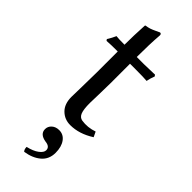

<svg xmlns="http://www.w3.org/2000/svg" viewBox="-273 -612 885 885"><g transform="rotate(45 170.0 -169.0)"><path d="M161 62Q189 62 206 85.5Q223 109 223 148Q223 190 193.5 215Q164 240 117 247Q109 239 109 223Q144 215 164 200Q184 185 184 170Q184 147 153 144Q111 137 111 105Q111 87 125 74.5Q139 62 161 62ZM95 -429Q95 -488 99 -557L101 -560Q116 -562 126.5 -565.5Q137 -569 150.5 -575.5Q164 -582 171 -585Q180 -585 180 -575Q175 -511 175 -429H222Q241 -429 292 -431L297 -424Q289 -404 285 -383Q265 -385 213 -385H175V-259Q175 -225 173.5 -181Q172 -137 172 -126Q172 -85 179.5 -66Q187 -47 205 -44Q244 -38 284 -52L296 -27Q238 10 180 10Q143 10 117.5 -15Q92 -40 92 -86Q92 -97 93.5 -155.5Q95 -214 95 -248V-385Q48 -385 24 -383L19 -390Q33 -412 41 -431Q55 -429 95 -429Z"/></g></svg>

Font: Libertinus Sans
Style: Regular
Weight: 400
Designer: Philipp H. Poll
Foundry: Khaled Hosny
Version: Version 6.1